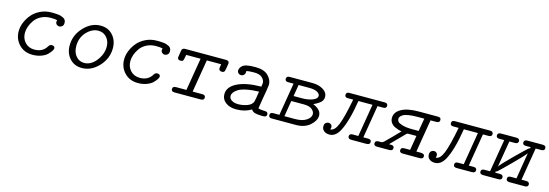

<svg xmlns="http://www.w3.org/2000/svg" viewBox="8 -1139 5278 1847"><g transform="rotate(15 2647.5 -215.5)"><path d="M110 -182Q110 -225 128 -269.5Q146 -314 178 -351.5Q210 -389 260 -413Q310 -437 369 -437Q388 -437 399.5 -436.5Q411 -436 431 -434.5Q451 -433 463.5 -428.5Q476 -424 489.5 -417.5Q503 -411 509.5 -399Q516 -387 516 -371Q516 -347 502 -336.5Q488 -326 474 -326Q459 -326 448 -336.5Q437 -347 437 -363Q437 -368 440 -379Q419 -385 375 -385Q323 -385 282 -364Q241 -343 218 -310.5Q195 -278 183.5 -245Q172 -212 172 -182Q172 -125 207.5 -87Q243 -49 301 -49Q384 -49 422 -114Q434 -134 453 -134Q484 -134 484 -109Q484 -100 473 -83Q462 -66 441.5 -45.5Q421 -25 382 -10.5Q343 4 296 4Q213 4 161.5 -50Q110 -104 110 -182Z M619 -176Q619 -279 693 -358Q767 -437 860 -437Q935 -437 981.5 -385.5Q1028 -334 1028 -256Q1028 -154 954.5 -75Q881 4 787 4Q712 4 665.5 -47.5Q619 -99 619 -176ZM682 -187Q682 -125 714.5 -87Q747 -49 796 -49Q864 -49 915.5 -115Q967 -181 967 -255Q967 -310 934.5 -347Q902 -384 851 -384Q789 -384 735.5 -328Q682 -272 682 -187Z M1160 -182Q1160 -225 1178 -269.5Q1196 -314 1228 -351.5Q1260 -389 1310 -413Q1360 -437 1419 -437Q1438 -437 1449.5 -436.5Q1461 -436 1481 -434.5Q1501 -433 1513.5 -428.5Q1526 -424 1539.5 -417.5Q1553 -411 1559.5 -399Q1566 -387 1566 -371Q1566 -347 1552 -336.5Q1538 -326 1524 -326Q1509 -326 1498 -336.5Q1487 -347 1487 -363Q1487 -368 1490 -379Q1469 -385 1425 -385Q1373 -385 1332 -364Q1291 -343 1268 -310.5Q1245 -278 1233.5 -245Q1222 -212 1222 -182Q1222 -125 1257.5 -87Q1293 -49 1351 -49Q1434 -49 1472 -114Q1484 -134 1503 -134Q1534 -134 1534 -109Q1534 -100 1523 -83Q1512 -66 1491.5 -45.5Q1471 -25 1432 -10.5Q1393 4 1346 4Q1263 4 1211.5 -50Q1160 -104 1160 -182Z M1657 -336Q1657 -342 1666 -395Q1668 -408 1670 -414Q1672 -420 1679.5 -425.5Q1687 -431 1701 -431H2108Q2140 -431 2140 -405Q2140 -399 2134 -364.5Q2128 -330 2126 -325Q2119 -310 2100 -310Q2068 -310 2068 -337Q2068 -340 2074 -378H1931L1877 -53H1974Q2005 -53 2005 -27Q2005 -1 1975 0H1710Q1678 0 1678 -26Q1678 -53 1710 -53H1815L1869 -378H1726Q1717 -326 1711 -318Q1705 -310 1687 -310H1686Q1657 -310 1657 -336Z M2178 -108Q2178 -182 2265.5 -225.5Q2353 -269 2503 -270Q2508 -299 2508 -306Q2508 -335 2482.5 -359.5Q2457 -384 2402 -384Q2346 -384 2324 -377Q2324 -375 2324.5 -372.5Q2325 -370 2325 -369Q2325 -349 2313 -337.5Q2301 -326 2284 -326Q2269 -326 2258 -336.5Q2247 -347 2247 -363Q2247 -384 2264.5 -403.5Q2282 -423 2313 -430Q2342 -437 2400 -437Q2487 -437 2528 -396Q2569 -355 2569 -306Q2569 -296 2561 -248.5Q2553 -201 2543 -143Q2533 -85 2530 -61Q2552 -53 2581 -53H2591Q2628 -53 2628 -27Q2628 0 2595 0H2575Q2531 -1 2508.5 -8Q2486 -15 2474 -35Q2411 4 2324 4Q2260 4 2219 -27Q2178 -58 2178 -108ZM2240 -108Q2240 -81 2265.5 -65Q2291 -49 2331 -49Q2376 -49 2420 -65Q2464 -81 2476 -114Q2482 -134 2494 -218Q2423 -216 2370.5 -205Q2318 -194 2291 -177Q2264 -160 2252 -142.5Q2240 -125 2240 -108Z M2648 -26Q2648 -53 2678 -53H2741L2795 -378H2740Q2710 -379 2710 -403Q2710 -413 2716.5 -422Q2723 -431 2741 -431H2967Q3033 -431 3077 -403.5Q3121 -376 3121 -332Q3121 -312 3111.5 -295.5Q3102 -279 3081.5 -266Q3061 -253 3054 -249Q3047 -245 3029 -237Q3112 -202 3112 -144Q3112 -94 3059 -47Q3006 0 2920 0H2678Q2648 0 2648 -26ZM2791 -53H2898Q2969 -53 3009.5 -80.5Q3050 -108 3050 -141Q3050 -167 3024 -189Q2998 -211 2943 -211H2817ZM2826 -263H2909Q2971 -263 3015 -280.5Q3059 -298 3059 -326Q3059 -346 3033 -362Q3007 -378 2950 -378H2845Z M3178 -56Q3178 -81 3191.5 -91.5Q3205 -102 3219 -102Q3234 -102 3244.5 -92Q3255 -82 3255 -67Q3255 -57 3249 -45H3252Q3293 -45 3323.5 -120Q3354 -195 3389 -378H3334Q3305 -379 3305 -403Q3305 -431 3336 -431H3689Q3707 -431 3713.5 -422.5Q3720 -414 3720 -405Q3720 -379 3690 -378H3631L3577 -53H3626Q3657 -53 3657 -27Q3657 0 3621 0H3471Q3438 0 3438 -26Q3438 -52 3468 -53H3527L3581 -378H3441Q3407 -164 3351 -62Q3312 6 3254 6Q3220 6 3199 -11Q3178 -28 3178 -56Z M3695 -26Q3695 -53 3728 -53Q3728 -53 3758 -53Q3767 -53 3782 -66.5Q3797 -80 3847 -131Q3888 -174 3917 -203Q3903 -205 3888 -209.5Q3873 -214 3849 -224.5Q3825 -235 3809.5 -256Q3794 -277 3794 -305Q3794 -362 3854 -396Q3913 -431 4029 -431H4219Q4250 -431 4250 -405Q4250 -379 4219 -378H4159L4105 -53H4148Q4187 -53 4187 -27Q4187 0 4154 0H3984Q3951 0 3951 -26Q3951 -35 3957.5 -44Q3964 -53 3982 -53H4043L4067 -198H3983Q3976 -198 3968.5 -191.5Q3961 -185 3911 -133Q3866 -87 3832 -53H3853Q3884 -53 3884 -27Q3884 0 3850 0H3727Q3695 0 3695 -26ZM3856 -312Q3856 -297 3866.5 -284.5Q3877 -272 3914 -261Q3951 -250 4012 -250H4075L4097 -378H4026Q3975 -378 3939 -371.5Q3903 -365 3886.5 -354.5Q3870 -344 3863 -333.5Q3856 -323 3856 -312Z M4228 -56Q4228 -81 4241.5 -91.5Q4255 -102 4269 -102Q4284 -102 4294.5 -92Q4305 -82 4305 -67Q4305 -57 4299 -45H4302Q4343 -45 4373.5 -120Q4404 -195 4439 -378H4384Q4355 -379 4355 -403Q4355 -431 4386 -431H4739Q4757 -431 4763.5 -422.5Q4770 -414 4770 -405Q4770 -379 4740 -378H4681L4627 -53H4676Q4707 -53 4707 -27Q4707 0 4671 0H4521Q4488 0 4488 -26Q4488 -52 4518 -53H4577L4631 -378H4491Q4457 -164 4401 -62Q4362 6 4304 6Q4270 6 4249 -11Q4228 -28 4228 -56Z M4781 -53H4839L4893 -378Q4893 -378 4845 -378Q4813 -378 4813 -403Q4813 -431 4846 -431H4999Q5033 -431 5033 -405Q5033 -396 5026.5 -387.5Q5020 -379 5002 -378H4944L4900 -116Q4916 -142 5014.5 -239.5Q5113 -337 5139 -359L5154 -367L5156 -378H5108Q5076 -378 5076 -403Q5076 -431 5108 -431H5262Q5295 -431 5295 -405Q5295 -379 5265 -378H5206L5152 -53H5200Q5217 -53 5224.5 -45Q5232 -37 5232 -27Q5232 0 5199 0H5046Q5013 0 5013 -26Q5013 -52 5043 -53H5102L5145 -315Q5128 -289 5028.5 -189.5Q4929 -90 4905 -70L4891 -64L4890 -53H4938Q4955 -53 4962.5 -45Q4970 -37 4970 -27Q4970 0 4937 0H4784Q4750 0 4750 -26Q4750 -52 4781 -53Z"/></g></svg>

Font: CMU Typewriter Text
Style: LightOblique
Weight: 200
Italic angle: -9.46001°
Version: Version 0.7.0